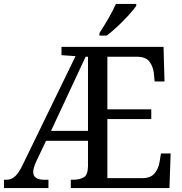

<svg xmlns="http://www.w3.org/2000/svg" viewBox="-20 -951 921 971"><path d="M0 0V-42H14Q38 -42 57.5 -60.5Q77 -79 96 -120L362 -667L291 -672V-714H807L812 -539H762L758 -582Q754 -615 736 -639Q718 -663 676 -664H523V-398H745V-349H523V-50H699Q742 -50 762 -74.5Q782 -99 787 -132L794 -175H843L837 0H338V-42H351Q381 -42 402.5 -53.5Q424 -65 425 -109V-239H213L163 -134Q148 -101 148 -81Q148 -42 204 -42H225V0ZM238 -289H425V-664H413ZM483 -784Q504 -816 527.5 -856.5Q551 -897 566 -931H669V-921Q657 -904 631.5 -875.5Q606 -847 575.5 -818.5Q545 -790 520 -771H483Z"/></svg>

Font: Noto Serif SemiCondensed
Style: Regular
Weight: 400
Width: 4
Designer: Monotype Design Team
Foundry: Monotype Imaging Inc.
Version: Version 2.013